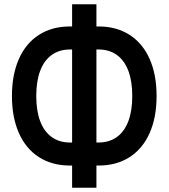

<svg xmlns="http://www.w3.org/2000/svg" viewBox="-20 -850 790 900"><path d="M318 -74H308Q224 -74 162.5 -113.5Q101 -153 68.5 -226.5Q36 -300 36 -400Q36 -500 68.5 -573.5Q101 -647 162.5 -686.5Q224 -726 308 -726H318V-830H432V-726H442Q526 -726 587.5 -686.5Q649 -647 681.5 -573.5Q714 -500 714 -400Q714 -300 681.5 -226.5Q649 -153 587.5 -113.5Q526 -74 442 -74H432V30H318ZM318 -182V-618H308Q258 -618 222.5 -592.5Q187 -567 168.5 -518.5Q150 -470 150 -400Q150 -330 168.5 -281.5Q187 -233 222.5 -207.5Q258 -182 308 -182ZM600 -400Q600 -470 581.5 -518.5Q563 -567 527.5 -592.5Q492 -618 442 -618H432V-182H442Q492 -182 527.5 -207.5Q563 -233 581.5 -281.5Q600 -330 600 -400Z"/></svg>

Font: Martian Mono VF sWd Rg
Style: Regular
Weight: 400
Width: 6
Monospace: yes
Designer: Roman Shamin
Foundry: Evil Martians
Version: Version 1.100